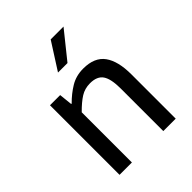

<svg xmlns="http://www.w3.org/2000/svg" viewBox="-201 -833 950 950"><g transform="rotate(-45 274.5 -357.5)"><path d="M81.1 0V-486.8H152.3L159.7 -417H163.1Q197.3 -451.7 236.3 -475.3Q275.4 -499 325.7 -499Q404.3 -499 439.2 -450.9Q474.1 -402.8 474.1 -309.6V0H387.2V-297.9Q387.2 -365.2 367.2 -394.5Q347.2 -423.8 297.9 -423.8Q261.2 -423.8 232.2 -405.5Q203.1 -387.2 167.5 -351.1V0ZM223.6 -573.2 314 -714.8H403.8L290 -573.2Z"/></g></svg>

Font: Varta Medium
Style: Regular
Weight: 500
Designer: Joana Correia, Viktoriya Grabowska, Eben Sorkin
Foundry: Sorkin Type Co.
Version: Version 1.004